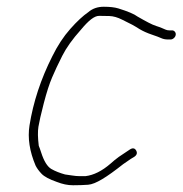

<svg xmlns="http://www.w3.org/2000/svg" viewBox="-20 -561 541 569"><path d="M500.7 -457.5C501.3 -461.2 500.5 -464.3 498.2 -467C496 -469.7 493.2 -471 489.8 -471H481.8C477.8 -471 474.3 -471.7 471.2 -473L459.5 -478C454.8 -480 449.3 -482 442.9 -484C436.6 -486 428.9 -489.3 420 -494C411.1 -498.7 400.1 -504.6 387.6 -511.9C378.1 -519.2 359.2 -527.2 330.9 -536C320.2 -539.3 305.7 -541 287.5 -541C269.3 -541 254 -535.7 241.7 -525C226.1 -514.3 208.1 -497.7 188.2 -475.2C168.2 -452.7 150.5 -425.6 134.9 -394C100.9 -326.6 78.4 -258.3 67.4 -189C61.6 -152 67.6 -112.3 85.6 -70C89.7 -62 95.6 -53.9 103.4 -45.8C111.3 -37.6 126.1 -29.7 148 -22C165.2 -15.3 180.3 -12 196.5 -12C212.8 -12 227.6 -12.5 241.1 -13.5C263.2 -15.2 295.7 -35.6 345 -74.5C354.1 -80.8 361.5 -86 367.5 -90L377.5 -96C385.6 -101.3 387.6 -107.7 383.5 -115C379.3 -122.3 373.1 -123.3 364.9 -118L332 -96C322.6 -89.3 315.1 -82.7 307.5 -76C282.3 -54.2 257.6 -41.9 233.4 -39H215.1C208.8 -39 201.5 -39.7 193.2 -41C185 -42.3 178.1 -43.3 172.7 -44C158.3 -48 143.8 -53.4 132 -60.3C120.3 -67.2 110.3 -83.3 102.2 -108.5C99.3 -117.5 96.9 -124.3 94.9 -129C92 -152.3 91.6 -171.2 93.9 -185.5C96.2 -199.8 101.5 -223.1 109.8 -255.2C118.2 -287.4 126.4 -312.9 134.5 -331.7C142.5 -350.6 152.5 -371.9 164.5 -395.6C176.5 -419.4 194.8 -445.1 219.5 -472.6C242.4 -500.2 259.4 -514 273.8 -514C282 -514 292.1 -513.8 304 -513.5C315.9 -513.2 328.7 -509.5 342.4 -502.5C356.1 -495.5 365.7 -490.7 371.3 -488C376.9 -485.3 383.4 -480.9 393.5 -474.8C403.9 -468.6 415.9 -463.2 429.5 -458.6C443.1 -454 452.7 -450.4 458.2 -447.8C463.8 -445.3 470.2 -444 477.6 -444H485.6C488.9 -444 492.1 -445.3 495.2 -448C498.3 -450.7 500.1 -453.8 500.7 -457.5Z"/></svg>

Font: Proton
Style: BdCndIt
Weight: 500
Version: Version 1.017